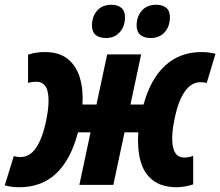

<svg xmlns="http://www.w3.org/2000/svg" viewBox="-46 -778 927 808"><path d="M35 10Q2 10 -26 2L12 -121Q19 -119 26 -118Q33 -117 40 -117Q80 -117 106.5 -157Q133 -197 148 -269Q164 -346 155 -390Q146 -434 106 -434Q99 -434 90.5 -433Q82 -432 72 -429V-548Q87 -553 104.5 -556Q122 -559 142 -559Q203 -559 239 -530Q275 -501 290 -451Q305 -401 301 -338H360L405 -549H548L503 -338H558Q588 -447 650 -503Q712 -559 802 -559Q818 -559 832.5 -557Q847 -555 861 -552L824 -429Q811 -432 797 -432Q759 -432 731.5 -392.5Q704 -353 689 -280Q673 -204 682 -159.5Q691 -115 730 -115Q738 -115 747 -116.5Q756 -118 767 -122V-2Q752 3 733.5 6.5Q715 10 695 10Q632 9 595 -21Q558 -51 544.5 -103.5Q531 -156 536 -221H478L431 0H288L335 -221H282Q222 10 35 10ZM589 -618Q561 -618 545 -631Q529 -644 529 -671Q529 -708 550.5 -733Q572 -758 612 -758Q637 -758 653 -745.5Q669 -733 669 -706Q669 -667 647 -642.5Q625 -618 589 -618ZM401 -618Q372 -618 356.5 -631Q341 -644 341 -671Q341 -708 362.5 -733Q384 -758 424 -758Q448 -758 464 -745.5Q480 -733 480 -706Q480 -667 458 -642.5Q436 -618 401 -618Z"/></svg>

Font: Noto Sans Condensed ExtraBold
Style: Italic
Weight: 800
Width: 3
Italic angle: -12°
Designer: Monotype Design Team
Foundry: Monotype Imaging Inc.
Version: Version 2.013; ttfautohint (v1.8.4.7-5d5b)